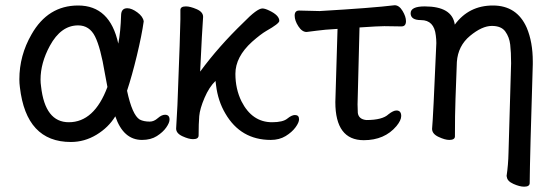

<svg xmlns="http://www.w3.org/2000/svg" viewBox="-20 -513 2110 726"><path d="M240.2 -50.8Q336.4 -50.8 386.2 -184.1L376.5 -235.8Q360.4 -333 339.4 -375Q318.4 -417 275.4 -417Q210.4 -417 168.5 -339.8Q133.3 -274.9 133.3 -211.9Q133.3 -199.2 135.3 -186Q150.4 -50.8 240.2 -50.8ZM248 23.9Q79.1 23.9 55.2 -183.1Q53.2 -198.2 53.2 -212.9Q53.2 -303.2 99.1 -382.8Q161.1 -492.2 275.4 -492.2Q396 -492.2 427.2 -348.1Q436 -391.1 438 -458Q439.5 -481.9 461.4 -481.9Q478 -481.9 499.5 -466.1Q521 -450.2 523.4 -432.1Q516.1 -379.9 497.6 -303Q479 -226.1 460.4 -169.9Q480 -78.1 508.3 -61Q523.4 -53.2 546.4 -53.2Q562 -53.2 576.7 -66.2Q591.3 -79.1 604 -79.1Q621.1 -79.1 621.1 -61Q621.1 -48.8 608.6 -31Q596.2 -13.2 573.2 1.5Q550.3 16.1 517.1 16.1Q446.3 16.1 416 -73.2Q390.1 -30.8 344.7 -3.4Q299.3 23.9 248 23.9Z M1003.9 16.1Q890.1 16.1 832 -84Q804.2 -130.9 796.9 -190.9L794.9 -207Q771 -184.1 753.4 -143.1Q735.8 -102.1 733.4 -74Q731 -45.9 731 -1Q731 13.2 710 13.2Q693.8 13.2 669.9 2.2Q646 -8.8 646 -26.9L650.9 -115.2Q662.1 -402.8 662.1 -439.9V-475.1Q662.1 -488.8 683.1 -488.8Q699.2 -488.8 723.6 -478.3Q748 -467.8 748 -449.2Q744.1 -397.9 736.8 -242.2Q806.2 -336.9 900.9 -428.2Q952.1 -481 972.2 -481Q981.9 -481 998 -473.1Q1036.1 -455.1 1036.1 -434.1Q1036.1 -423.8 986.8 -396Q965.8 -383.8 933.1 -355Q870.1 -297.9 870.1 -233.9Q870.1 -176.8 893.1 -129.9Q933.1 -50.8 1008.8 -50.8Q1049.8 -50.8 1066.4 -64.5Q1083 -78.1 1095.2 -78.1Q1110.8 -78.1 1110.8 -62Q1110.8 -49.8 1097.4 -31.5Q1084 -13.2 1060.1 1.5Q1036.1 16.1 1003.9 16.1Z M1355.5 17.1Q1248 17.1 1248 -127L1256.3 -403.8Q1205.1 -400.9 1178.2 -397Q1151.4 -393.1 1139.2 -392.1Q1122.1 -392.1 1108.2 -413.6Q1094.2 -435.1 1094.2 -454.1Q1094.2 -473.1 1111.3 -473.1L1188.5 -471.2Q1388.2 -482.9 1472.2 -493.2Q1489.3 -493.2 1502.2 -471.7Q1515.1 -450.2 1515.1 -433.1Q1515.1 -413.1 1498 -413.1L1433.1 -414.1Q1411.1 -414.1 1339.4 -409.2L1332 -118.2L1333 -85.9Q1336.4 -62 1365.2 -59.1Q1426.3 -59.1 1449.2 -81.1Q1467.3 -95.2 1479 -95.2Q1497.1 -95.2 1497.1 -74.2Q1497.1 -58.1 1479 -36.1Q1434.1 17.1 1355.5 17.1Z M1961.9 192.9Q1944.8 192.9 1921.4 182.4Q1897.9 171.9 1896.5 155.8L1895.5 152.8Q1901.9 109.9 1902.8 64.9L1912.6 -273.9Q1912.6 -315.9 1909.2 -344.5Q1905.8 -373 1890.6 -394Q1875.5 -415 1839.8 -415Q1802.7 -415 1757.3 -377.4Q1711.9 -339.8 1707.5 -278.8Q1700.7 -104 1700.7 -74.2Q1700.7 -9.8 1700.2 3.2Q1699.7 16.1 1678.7 16.1Q1662.6 16.1 1638.2 4.6Q1613.8 -6.8 1613.8 -25.9Q1617.7 -64 1629.9 -350.1Q1629.9 -363.8 1627.9 -378.9Q1621.6 -437 1571.8 -437Q1532.7 -437 1532.7 -462.9Q1532.7 -488.8 1585.9 -488.8Q1689.9 -488.8 1699.7 -419.9Q1752.9 -492.2 1843.8 -492.2Q1934.6 -492.2 1971.7 -408.2Q1994.6 -354 1994.6 -280.8V-270Q1983.9 73.2 1982.9 179.2Q1982.9 192.9 1961.9 192.9Z"/></svg>

Font: LXGW WenKai GB Screen
Style: Regular
Weight: 400
Designer: LXGW / Fontworks Inc.
Foundry: LXGW / Fontworks Inc.
Version: Version 1.321;February 19, 2024;FontCreator 14.0.0.2901 64-b